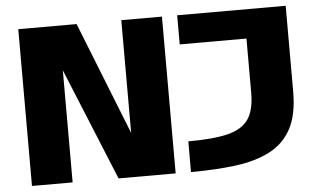

<svg xmlns="http://www.w3.org/2000/svg" viewBox="-50 -777 1399 854"><g transform="rotate(-5 650.0 -350.0)"><path d="M59.5 0V-700H320L519.5 -196.5V-700H701V0H446L241 -500.5V0ZM769.5 0V-137Q881 -137 946 -153Q1011 -169 1039 -210.2Q1067 -251.5 1067 -327.5V-570H769V-700H1253.5V-317Q1253.5 -214 1219.8 -151.2Q1186 -88.5 1122.5 -55.8Q1059 -23 969.8 -11.5Q880.5 0 769.5 0Z"/></g></svg>

Font: Trispace Expanded
Style: Bold
Weight: 700
Width: 7
Designer: Tyler Finck
Foundry: Etcetera Type Company
Version: Version 1.210; ttfautohint (v1.8.3)